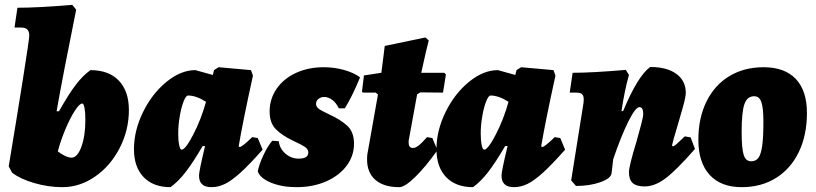

<svg xmlns="http://www.w3.org/2000/svg" viewBox="-20 -762 3375 794"><path d="M101 -615Q101 -632 93 -640Q85 -648 68 -648H40L52 -730Q140 -730 279 -742L295 -722Q240 -450 214 -302H224Q264 -373 293.5 -411.5Q323 -450 354 -472Q430 -472 471.5 -428.5Q513 -385 513 -307Q513 -224 475 -150Q437 -76 373.5 -32Q310 12 238 12Q180 12 121.5 -5Q63 -22 30 -48L16 -74Q48 -266 74.5 -433Q101 -600 101 -615ZM219 -136Q233 -125 248.5 -117.5Q264 -110 276 -110Q300 -110 316.5 -155Q333 -200 333 -266Q333 -297 329.5 -315.5Q326 -334 320 -334Q309 -334 289.5 -304Q270 -274 250.5 -227.5Q231 -181 219 -136Z M1023 -195 1046 -191 1066 -143Q1010 -80 974 -47.5Q938 -15 910.5 -1.5Q883 12 854 12Q803 12 803 -36Q803 -54 828 -158H818Q777 -88 746.5 -49Q716 -10 685 12Q614 12 574 -29.5Q534 -71 534 -145Q534 -222 571.5 -298.5Q609 -375 668.5 -423.5Q728 -472 788 -472L860 -452L865 -472L884 -484L1018 -472L1026 -449Q984 -258 967 -157L971 -154Q981 -154 1023 -195ZM832 -341Q791 -367 758 -367Q749 -367 739.5 -343Q730 -319 723.5 -282Q717 -245 717 -209Q717 -181 721 -162Q725 -143 731 -143Q747 -143 779.5 -206Q812 -269 832 -341Z M1215 -106Q1255 -106 1255 -131Q1255 -145 1241 -154.5Q1227 -164 1190 -181Q1146 -202 1120.5 -228Q1095 -254 1095 -301Q1095 -353 1124 -395Q1153 -437 1204 -460.5Q1255 -484 1319 -484Q1363 -484 1403.5 -472.5Q1444 -461 1469 -442Q1437 -364 1406 -314H1381Q1371 -336 1354.5 -348.5Q1338 -361 1321 -361Q1307 -361 1297 -353Q1287 -345 1287 -333Q1287 -323 1294.5 -315.5Q1302 -308 1317 -301L1339 -290Q1388 -268 1416 -242Q1444 -216 1444 -168Q1444 -117 1413 -76Q1382 -35 1328 -11.5Q1274 12 1206 12Q1146 12 1101 -6.5Q1056 -25 1046 -53Q1051 -81 1069 -119.5Q1087 -158 1106 -180L1133 -178Q1136 -148 1160 -127Q1184 -106 1215 -106Z M1789 -141Q1740 -72 1697 -30Q1654 12 1631 12Q1567 12 1532.5 -18Q1498 -48 1498 -102Q1498 -116 1499 -123L1543 -371L1534 -379H1480L1477 -384L1485 -450L1557 -461Q1562 -500 1566 -531Q1570 -562 1571 -572L1739 -607L1753 -595Q1750 -584 1740.5 -543.5Q1731 -503 1722 -461H1817L1824 -454L1812 -379L1718 -380L1705 -372L1670 -180V-172Q1670 -150 1688 -150Q1698 -150 1711 -160Q1724 -170 1746 -195L1768 -191Z M2274 -195 2297 -191 2317 -143Q2261 -80 2225 -47.5Q2189 -15 2161.5 -1.5Q2134 12 2105 12Q2054 12 2054 -36Q2054 -54 2079 -158H2069Q2028 -88 1997.5 -49Q1967 -10 1936 12Q1865 12 1825 -29.5Q1785 -71 1785 -145Q1785 -222 1822.5 -298.5Q1860 -375 1919.5 -423.5Q1979 -472 2039 -472L2111 -452L2116 -472L2135 -484L2269 -472L2277 -449Q2235 -258 2218 -157L2222 -154Q2232 -154 2274 -195ZM2083 -341Q2042 -367 2009 -367Q2000 -367 1990.5 -343Q1981 -319 1974.5 -282Q1968 -245 1968 -209Q1968 -181 1972 -162Q1976 -143 1982 -143Q1998 -143 2030.5 -206Q2063 -269 2083 -341Z M2854 -146Q2775 -56 2731 -23.5Q2687 9 2646 9Q2612 9 2596.5 -5Q2581 -19 2581 -50Q2581 -75 2612 -176Q2622 -212 2631 -245.5Q2640 -279 2640 -291Q2640 -319 2624 -319Q2608 -319 2578 -258.5Q2548 -198 2516 -104L2509 -45Q2506 -24 2462.5 -8.5Q2419 7 2362 7L2342 -16L2393 -336Q2394 -342 2394 -351Q2394 -366 2387 -372.5Q2380 -379 2363 -379H2336L2348 -461Q2429 -461 2568 -473L2581 -452Q2563 -389 2550 -302L2557 -303Q2618 -449 2669 -485Q2738 -485 2777 -456.5Q2816 -428 2816 -378Q2816 -362 2804.5 -320.5Q2793 -279 2781 -239Q2762 -177 2759 -160L2762 -157Q2767 -157 2777 -165.5Q2787 -174 2812 -198L2836 -194Z M2868 -184Q2868 -274 2901.5 -342Q2935 -410 2996 -447Q3057 -484 3138 -484Q3225 -484 3271 -435.5Q3317 -387 3317 -295Q3317 -203 3283.5 -133.5Q3250 -64 3189 -26Q3128 12 3047 12Q2961 12 2914.5 -39Q2868 -90 2868 -184ZM3137 -259Q3137 -316 3128.5 -340Q3120 -364 3099 -364Q3070 -364 3058.5 -331.5Q3047 -299 3047 -215Q3047 -148 3055.5 -121.5Q3064 -95 3086 -95Q3106 -95 3116.5 -109.5Q3127 -124 3132 -159Q3137 -194 3137 -259Z"/></svg>

Font: Alegreya Black
Style: Italic
Weight: 900
Italic angle: -7°
Designer: Juan Pablo del Peral
Foundry: Huerta Tipografica
Version: Version 2.007; ttfautohint (v1.6)